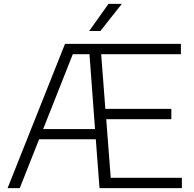

<svg xmlns="http://www.w3.org/2000/svg" viewBox="-20 -965 997 985"><path d="M19 0 313.5 -740H908V-687H499L520.5 -406.5H859V-353.5H525L548 -53H913V0H490.5L471.5 -250.5H180.5L81.5 0ZM353.5 -687 201.5 -303H467.5L439 -687ZM437.5 -806 536.5 -945H605L495 -806Z"/></svg>

Font: Encode Sans SemiExpanded SemiExpanded Light
Style: Regular
Weight: 300
Width: 6
Designer: Multiple Designers
Foundry: Impallari Type
Version: Version 3.000; ttfautohint (v1.8.3) -l 8 -r 50 -G 200 -x 14 